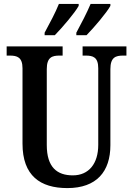

<svg xmlns="http://www.w3.org/2000/svg" viewBox="-20 -951 679 981"><path d="M370 -784V-771H422C461 -811 525 -886 544 -921V-931H443C424 -886 396 -832 370 -784ZM208 -784V-771H260C299 -811 363 -886 382 -921V-931H281C263 -886 234 -832 208 -784ZM324 10C474 10 544 -75 544 -209V-598C544 -659 572 -667 609 -667H626V-714H402V-667H418C455 -667 482 -659 482 -602V-211C482 -115 434 -55 352 -55C272 -55 219 -96 219 -210V-598C219 -659 247 -667 284 -667H300V-714H14V-667H30C67 -667 95 -659 95 -602V-217C95 -53 186 10 324 10Z"/></svg>

Font: Noto Serif Georgian Condensed SemiBold
Style: Regular
Weight: 600
Width: 3
Designer: Monotype Design Team, Akaki Razmadze
Foundry: Google LLC
Version: Version 2.003